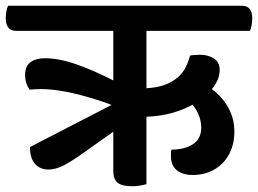

<svg xmlns="http://www.w3.org/2000/svg" viewBox="-54 -635 895 666"><path d="M708 -392Q708 -359 681 -326Q718 -298 738.5 -260.5Q759 -223 759 -178Q759 -144 748 -116Q737 -88 717.5 -68.5Q698 -49 672 -38.5Q646 -28 615 -28Q580 -28 559.5 -44.5Q539 -61 539 -93Q539 -98 539 -104Q539 -110 541 -116Q586 -116 615 -134.5Q644 -153 644 -192Q644 -234 614 -272Q584 -255 544 -243.5Q504 -232 454 -230V4Q446 6 433.5 8.5Q421 11 405 11Q368 11 353.5 -1.5Q339 -14 339 -42V-178L240 -108Q197 -77 168.5 -62Q140 -47 114 -47Q85 -47 67.5 -66.5Q50 -86 50 -125L333 -271Q310 -280 280 -289.5Q250 -299 217 -307.5Q184 -316 150.5 -321Q117 -326 88 -326Q79 -326 69.5 -325.5Q60 -325 49 -324Q41 -335 37 -347.5Q33 -360 33 -374Q33 -406 52 -419.5Q71 -433 101 -433Q152 -433 213.5 -411Q275 -389 339 -356V-528H2Q-34 -528 -34 -573Q-34 -582 -32 -594.5Q-30 -607 -26 -615H785Q821 -615 821 -571Q821 -562 819 -549Q817 -536 813 -528H454V-329Q493 -331 519.5 -341.5Q546 -352 563.5 -367.5Q581 -383 590.5 -402.5Q600 -422 605 -442Q618 -445 641 -445Q667 -445 687.5 -432.5Q708 -420 708 -392Z"/></svg>

Font: Baloo 2 SemiBold
Style: Regular
Weight: 600
Designer: Sarang Kulkarni and Ek Type
Foundry: Ek Type
Version: Version 1.640;hotconv 1.0.111;makeotfexe 2.5.65597; ttfautoh